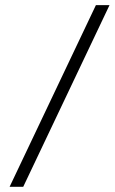

<svg xmlns="http://www.w3.org/2000/svg" viewBox="-20 -702 444 743"><path d="M403.8 -682.1 69.8 21H17.1L351.1 -682.1Z"/></svg>

Font: Common Serif SemiBold
Style: Italic
Weight: 600
Italic angle: -12°
Designer: Philipp H. Poll, Khaled Hosny
Foundry: Stefan Peev, Context Ltd.
Version: Version 1.026